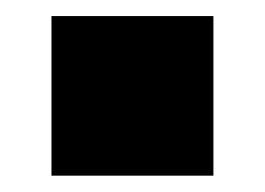

<svg xmlns="http://www.w3.org/2000/svg" viewBox="-20 -215 324 235"><path d="M43 0Q92.8 0 241.2 0Q241.2 -48.8 241.2 -195.3Q191.4 -195.3 43 -195.3Q43 -182.6 43 -146.5Q43 -109.4 43 0Z"/></svg>

Font: Big-Shock
Style: Black
Weight: 400